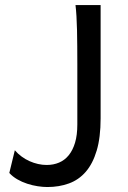

<svg xmlns="http://www.w3.org/2000/svg" viewBox="-20 -733 511 765"><path d="M380.9 -712.9V-261.2Q380.9 -185.1 365.2 -132.8Q349.6 -80.6 321.5 -48.3Q293.5 -16.1 254.4 -2Q215.3 12.2 168.5 12.2Q150.9 12.2 130.1 9Q109.4 5.9 88.4 -1Q67.4 -7.8 48.8 -18.6Q30.3 -29.3 17.1 -43.9L39.1 -134.3Q51.3 -120.1 66.4 -109.1Q81.5 -98.1 97.9 -90.8Q114.3 -83.5 131.6 -79.6Q148.9 -75.7 166 -75.7Q192.9 -75.7 215.3 -85.2Q237.8 -94.7 253.9 -114.5Q270 -134.3 279.1 -164.6Q288.1 -194.8 288.1 -236.8V-478.5Q288.1 -514.2 287.8 -548.1Q287.6 -582 286.9 -612.1Q286.1 -642.1 284.7 -667.7Q283.2 -693.4 280.8 -712.9Z"/></svg>

Font: Andika APac
Style: Regular
Weight: 400
Designer: Victor Gaultney, Annie Olsen, Julie Remington, Don Collingsworth, Eric Hays, Becca Hirsbrunner
Foundry: SIL International
Version: Version 5.000